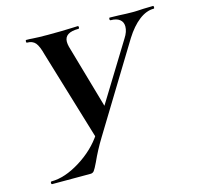

<svg xmlns="http://www.w3.org/2000/svg" viewBox="-94 -724 844 822"><g transform="rotate(-15 328.0 -312.5)"><path d="M516 -571Q516 -591 502 -602Q488 -613 462 -613Q458 -613 458 -619Q458 -625 461 -625L501 -624Q535 -622 561 -622Q581 -622 611 -624L653 -625Q656 -625 656 -619Q656 -613 653 -613Q620 -613 587.5 -588Q555 -563 526 -517L295 -139Q266 -92 243 -41Q231 -16 225 -8Q219 0 209 0H39Q35 0 35 -6Q35 -12 39 -12Q98 -12 166.5 -54.5Q235 -97 275 -158L499 -522Q516 -548 516 -571ZM91 -613Q88 -613 88 -619Q88 -625 91 -625Q109 -625 117 -624Q143 -622 186 -622Q251 -622 293 -624Q304 -625 319 -625Q323 -625 323 -619Q323 -613 319 -613Q257 -613 257 -572Q257 -562 260 -550L347 -247L276 -129L151 -544Q141 -583 128.5 -598Q116 -613 91 -613Z"/></g></svg>

Font: Cormorant Garamond
Style: Bold Italic
Weight: 700
Italic angle: -10°
Designer: Christian Thalmann (Catharsis Fonts)
Foundry: Catharsis Fonts
Version: Version 4.000